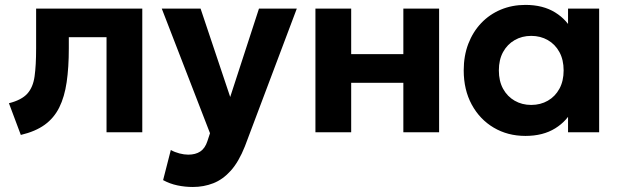

<svg xmlns="http://www.w3.org/2000/svg" viewBox="-20 -540 2538 784"><path d="M65 11 16.5 -118.5Q68 -131.5 91.5 -157.5Q115 -183.5 121.2 -228.2Q127.5 -273 127.5 -342.5V-505H561V0H415V-388H261V-342.5Q261 -264.5 252.2 -204.5Q243.5 -144.5 222 -101.2Q200.5 -58 162.5 -30.5Q124.5 -3 65 11Z M767.5 223.5Q735.5 223.5 704.5 217Q673.5 210.5 646 195.5L677.5 72.5Q693.5 81.5 712.8 86.5Q732 91.5 748.5 91.5Q778.5 91.5 798 78.5Q817.5 65.5 827 36L837.5 4L640.5 -505H799L920 -144L1037.5 -505H1192L980 57.5Q955 120.5 922.5 156.8Q890 193 851 208.2Q812 223.5 767.5 223.5Z M1268 0V-505H1414V-319H1627V-505H1773V0H1627V-202H1414V0Z M2125.5 15Q2053 15 1996 -18.8Q1939 -52.5 1906.2 -113Q1873.5 -173.5 1873.5 -252.5Q1873.5 -312 1892.2 -361Q1911 -410 1945 -445.8Q1979 -481.5 2025.2 -500.8Q2071.5 -520 2125.5 -520Q2197.5 -520 2247.2 -489Q2297 -458 2320 -408L2299.5 -376.5V-505H2426.5V0H2299.5V-128.5L2320 -97Q2297 -47 2247.2 -16Q2197.5 15 2125.5 15ZM2149 -111.5Q2187 -111.5 2217 -128.8Q2247 -146 2264.2 -177.5Q2281.5 -209 2281.5 -252.5Q2281.5 -296 2264.2 -327.5Q2247 -359 2217 -376.2Q2187 -393.5 2149 -393.5Q2111.5 -393.5 2081.5 -376.2Q2051.5 -359 2034.2 -327.5Q2017 -296 2017 -252.5Q2017 -209 2034.2 -177.5Q2051.5 -146 2081.5 -128.8Q2111.5 -111.5 2149 -111.5Z"/></svg>

Font: Geologica SemiBold
Style: Regular
Weight: 600
Designer: Sindre Bremnes, Frode Helland
Foundry: Monokrom Skriftforlag AS
Version: Version 1.010;gftools[0.9.28]